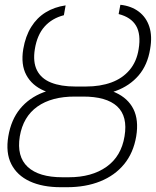

<svg xmlns="http://www.w3.org/2000/svg" viewBox="-20 -780 657 810"><path d="M303.2 -413.6H335.9Q414.1 -413.6 467 -389.6Q520 -365.7 543 -319.6Q565.9 -273.4 554.7 -205.1Q543 -135.3 503.7 -87.4Q464.4 -39.6 402.8 -14.9Q341.3 9.8 262.2 9.8H236.8Q159.2 9.8 105.5 -15.1Q51.8 -40 27.6 -87.9Q3.4 -135.7 15.1 -205.1Q26.9 -274.9 64.7 -321Q102.5 -367.2 163.1 -390.4Q223.6 -413.6 303.2 -413.6ZM329.1 -372.6H296.9Q197.8 -373 137.7 -330.3Q77.6 -287.6 63.5 -204.6Q49.8 -119.6 96.9 -75.9Q144 -32.2 243.2 -32.2H270Q367.2 -32.2 429.4 -76.4Q491.7 -120.6 505.4 -205.1Q519.5 -289.1 474.4 -331.1Q429.2 -373 329.1 -372.6ZM342.8 -415Q402.8 -415 449.7 -432.1Q496.6 -449.2 526.6 -484.6Q556.6 -520 564.9 -572.8Q575.2 -635.3 554 -671.4Q532.7 -707.5 480.5 -720.7L487.8 -759.8Q533.7 -754.9 565.4 -731Q597.2 -707 610.1 -667Q623 -627 613.3 -572.8Q602.5 -505.9 564.9 -461.9Q527.3 -418 468.8 -396.5Q410.2 -375 335.9 -374.5H291Q217.8 -375 166.3 -397.2Q114.7 -419.4 91.1 -463.4Q67.4 -507.3 78.1 -572.8Q87.4 -627.4 111.6 -666.3Q135.7 -705.1 172.6 -727.8Q209.5 -750.5 256.8 -757.3L249.5 -715.8Q199.7 -703.1 168.2 -668Q136.7 -632.8 127 -572.8Q118.2 -518.6 136 -483.4Q153.8 -448.2 195.3 -431.6Q236.8 -415 297.4 -415Z"/></svg>

Font: Inter 18pt ExtraLight
Style: Italic
Weight: 250
Italic angle: -9.3988°
Designer: Rasmus Andersson
Foundry: rsms
Version: Version 4.001;git-66647c0bb